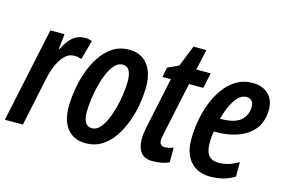

<svg xmlns="http://www.w3.org/2000/svg" viewBox="-91 -855 1582 1061"><g transform="rotate(15 700.0 -325.0)"><path d="M-4 0 111 -542H192L183 -456H187Q211 -505 239.5 -528.5Q268 -552 308 -552Q327 -552 348 -545L317 -433Q298 -441 277 -441Q244 -441 220.5 -416.5Q197 -392 181.5 -355Q166 -318 158 -279L99 0Z M460 10Q393 10 355.5 -34.5Q318 -79 318 -161Q318 -203 326 -255Q334 -307 351.5 -359Q369 -411 397.5 -454.5Q426 -498 466.5 -525Q507 -552 561 -552Q628 -552 665.5 -506Q703 -460 703 -379Q703 -330 694 -276.5Q685 -223 666 -172Q647 -121 618.5 -80Q590 -39 550.5 -14.5Q511 10 460 10ZM472 -79Q496 -79 515.5 -99.5Q535 -120 550 -153.5Q565 -187 575.5 -227Q586 -267 591.5 -307Q597 -347 597 -380Q597 -420 585 -441.5Q573 -463 547 -463Q522 -463 502 -441.5Q482 -420 467 -385Q452 -350 442 -309Q432 -268 427 -229Q422 -190 422 -160Q422 -79 472 -79Z M844 10Q796 10 775 -18Q754 -46 754 -92Q754 -124 764 -170L824 -454H776L787 -510L850 -539L898 -660H972L946 -542H1028L1010 -454H928L865 -158Q863 -146 860.5 -134.5Q858 -123 858 -114Q858 -82 888 -82Q896 -82 910 -84.5Q924 -87 937 -93V-9Q917 1 891 5.5Q865 10 844 10Z M1172 10Q1101 10 1060 -35Q1019 -80 1019 -161Q1019 -236 1036 -306Q1053 -376 1085 -431.5Q1117 -487 1163 -519Q1209 -551 1267 -551Q1323 -551 1357 -519.5Q1391 -488 1391 -430Q1391 -337 1322.5 -286.5Q1254 -236 1136 -236H1128Q1122 -204 1122 -172Q1122 -121 1140.5 -98.5Q1159 -76 1197 -76Q1227 -76 1252 -83.5Q1277 -91 1311 -110V-27Q1278 -7 1244 1.5Q1210 10 1172 10ZM1146 -313Q1227 -313 1261 -343.5Q1295 -374 1295 -422Q1295 -443 1284.5 -455Q1274 -467 1252 -467Q1219 -467 1190 -425Q1161 -383 1143 -313Z"/></g></svg>

Font: Noto Sans ExtraCondensed SemiBold
Style: Italic
Weight: 600
Width: 2
Italic angle: -12°
Designer: Monotype Design Team
Foundry: Monotype Imaging Inc.
Version: Version 2.013; ttfautohint (v1.8.4.7-5d5b)